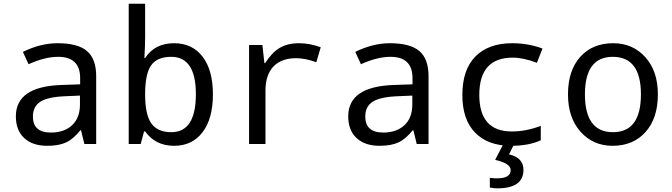

<svg xmlns="http://www.w3.org/2000/svg" viewBox="-20 -780 3641 1040"><path d="M437 0 418.9 -74.2H415Q377.4 -26.9 337.9 -8.5Q298.3 9.8 235.8 9.8Q156.2 9.8 111.1 -32.2Q65.9 -74.2 65.9 -149.9Q65.9 -312 314.9 -319.8L414.1 -323.2V-356.9Q414.1 -472.2 294.9 -472.2Q223.1 -472.2 134.8 -432.1L104 -499Q199.7 -545.9 291 -545.9Q401.9 -545.9 451.4 -503.4Q501 -460.9 501 -367.2V0ZM413.1 -262.2 334 -258.8Q238.3 -254.9 198.2 -228.8Q158.2 -202.6 158.2 -148.9Q158.2 -62 255.9 -62Q327.6 -62 370.4 -101.8Q413.1 -141.6 413.1 -213.9Z M766.1 -67.9H760.3L742.2 0H677.2V-759.8H766.1V-576.2Q766.1 -536.6 762.2 -465.8H766.1Q818.4 -545.9 923.3 -545.9Q1021.5 -545.9 1077.4 -472.9Q1133.3 -399.9 1133.3 -269Q1133.3 -137.2 1077.1 -63.7Q1021 9.8 923.3 9.8Q822.3 9.8 766.1 -67.9ZM766.1 -269Q766.1 -158.2 800 -111.1Q834 -64 908.2 -64Q1041 -64 1041 -270Q1041 -472.2 907.2 -472.2Q831.5 -472.2 798.8 -426.3Q766.1 -380.4 766.1 -269Z M1717.3 -523.9 1693.4 -442.9Q1633.3 -464.8 1584 -464.8Q1504.4 -464.8 1461.2 -419.7Q1418 -374.5 1418 -289.1V0H1329.1V-536.1H1401.4L1412.1 -438H1416Q1453.1 -496.1 1495.6 -521Q1538.1 -545.9 1600.1 -545.9Q1657.7 -545.9 1717.3 -523.9Z M2237.3 0 2219.2 -74.2H2215.3Q2177.7 -26.9 2138.2 -8.5Q2098.6 9.8 2036.1 9.8Q1956.5 9.8 1911.4 -32.2Q1866.2 -74.2 1866.2 -149.9Q1866.2 -312 2115.2 -319.8L2214.4 -323.2V-356.9Q2214.4 -472.2 2095.2 -472.2Q2023.4 -472.2 1935.1 -432.1L1904.3 -499Q2000 -545.9 2091.3 -545.9Q2202.1 -545.9 2251.7 -503.4Q2301.3 -460.9 2301.3 -367.2V0ZM2213.4 -262.2 2134.3 -258.8Q2038.6 -254.9 1998.5 -228.8Q1958.5 -202.6 1958.5 -148.9Q1958.5 -62 2056.2 -62Q2127.9 -62 2170.7 -101.8Q2213.4 -141.6 2213.4 -213.9Z M2918.5 -517.1 2888.2 -439.9Q2814.9 -467.8 2757.3 -467.8Q2576.2 -467.8 2576.2 -266.1Q2576.2 -67.9 2752.4 -67.9Q2829.1 -67.9 2909.2 -98.1V-20Q2843.8 9.8 2748.5 9.8Q2623 9.8 2553.7 -61.3Q2484.4 -132.3 2484.4 -265.1Q2484.4 -402.3 2555.2 -474.1Q2626 -545.9 2754.4 -545.9Q2841.3 -545.9 2918.5 -517.1ZM2633.3 235.8V183.1Q2649.4 186 2672.4 186Q2746.1 186 2746.1 141.1Q2746.1 105 2662.1 85.9L2706.5 0H2765.1L2737.3 56.2Q2815.4 74.2 2815.4 140.1Q2815.4 240.2 2673.3 240.2Q2656.7 240.2 2633.3 235.8Z M3298.3 9.8Q3192.9 9.8 3124.8 -66.2Q3056.6 -142.1 3056.6 -269Q3056.6 -397.5 3122.8 -471.7Q3189 -545.9 3301.3 -545.9Q3407.7 -545.9 3475.6 -470.2Q3543.5 -394.5 3543.5 -269Q3543.5 -139.6 3476.6 -64.9Q3409.7 9.8 3298.3 9.8ZM3300.3 -64Q3451.7 -64 3451.7 -269Q3451.7 -472.2 3299.3 -472.2Q3148.4 -472.2 3148.4 -269Q3148.4 -64 3300.3 -64Z"/></svg>

Font: Noto Mono
Style: Regular
Weight: 400
Designer: Monotype Design Team
Foundry: Monotype Imaging Inc.
Version: Version 1.00